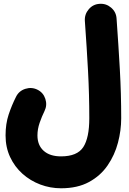

<svg xmlns="http://www.w3.org/2000/svg" viewBox="-20 -695 678 1011"><path d="M9.3 18.1Q9.3 -43 25.6 -92Q42 -141.1 64.5 -185.5Q79.6 -216.3 113 -227.1Q146.5 -237.8 177.2 -222.7Q208 -207.5 218.8 -174.3Q229.5 -141.1 214.4 -110.4Q200.2 -81.5 188.7 -48.3Q177.2 -15.1 177.2 18.1Q177.2 69.8 210 99.1Q242.7 128.4 301.3 128.4Q386.7 128.4 418.5 79.6Q450.2 30.8 450.2 -72.3Q450.2 -196.3 443.6 -319.6Q437 -442.9 426.8 -585.4Q424.8 -620.1 447.5 -646.5Q470.2 -672.9 504.4 -674.8Q539.1 -677.2 565.4 -654.5Q591.8 -631.8 593.8 -597.2Q604 -454.6 611.1 -328.4Q618.2 -202.1 618.2 -72.3Q618.2 -8.3 601.1 56.6Q584 121.6 546.6 176Q509.3 230.5 448.7 263.4Q388.2 296.4 301.3 296.4Q244.6 296.4 192.1 276.6Q139.6 256.8 98.4 220Q57.1 183.1 33.2 131.8Q9.3 80.6 9.3 18.1Z"/></svg>

Font: Mikhak-FD Black
Style: Regular
Weight: 900
Designer: Amin Abedi
Version: Version 3.2